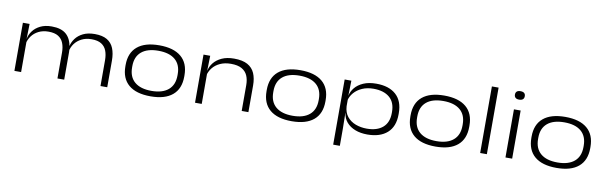

<svg xmlns="http://www.w3.org/2000/svg" viewBox="-51 -1186 5922 1876"><g transform="rotate(10 2910.0 -248.0)"><path d="M944 0V-256Q944 -310 928.5 -350.2Q913 -390.5 877.2 -413Q841.5 -435.5 780 -435.5Q724 -435.5 681.8 -414.2Q639.5 -393 613.2 -357.5Q587 -322 579 -277.5L566 -327.5H576Q585 -370.5 612.5 -407.8Q640 -445 687.2 -468Q734.5 -491 802 -491Q878 -491 923.8 -464Q969.5 -437 990.2 -386Q1011 -335 1011 -263.5V0ZM90 0V-477.5H156.5L153 -328.5L156.5 -320V0ZM517 0V-256Q517 -310 501.2 -350.2Q485.5 -390.5 449.8 -413Q414 -435.5 352.5 -435.5Q297 -435.5 254.5 -414.2Q212 -393 186 -357Q160 -321 151.5 -276.5L141 -327H153Q160.5 -370 187.8 -407.2Q215 -444.5 262 -467.8Q309 -491 375 -491Q469 -491 518.5 -447.8Q568 -404.5 580 -320Q582 -307.5 583 -294.2Q584 -281 584 -270V0Z M1442 14Q1299 14 1224.5 -49.2Q1150 -112.5 1150 -233V-246Q1150 -366 1224.8 -429Q1299.5 -492 1442 -492Q1584.5 -492 1659.2 -429Q1734 -366 1734 -246V-233Q1734 -112 1659.2 -49Q1584.5 14 1442 14ZM1442 -40Q1550.5 -40 1608.8 -89.5Q1667 -139 1667 -233V-246Q1667 -339.5 1609 -388.8Q1551 -438 1442 -438Q1333 -438 1274.8 -388.8Q1216.5 -339.5 1216.5 -246V-233Q1216.5 -139 1274.8 -89.5Q1333 -40 1442 -40Z M2345 0V-256Q2345 -310 2327.5 -350.2Q2310 -390.5 2270.2 -413Q2230.5 -435.5 2162.5 -435.5Q2101.5 -435.5 2055.5 -414.2Q2009.5 -393 1981 -357Q1952.5 -321 1943.5 -276.5L1931.5 -327H1945Q1953 -370 1982.5 -407.2Q2012 -444.5 2062.5 -467.8Q2113 -491 2184.5 -491Q2268 -491 2317.8 -463.5Q2367.5 -436 2389.5 -385.2Q2411.5 -334.5 2411.5 -264V0ZM1882 0V-477.5H1948.5L1945 -328.5L1948.5 -321.5V0Z M2842.5 14Q2699.5 14 2625 -49.2Q2550.5 -112.5 2550.5 -233V-246Q2550.5 -366 2625.2 -429Q2700 -492 2842.5 -492Q2985 -492 3059.8 -429Q3134.5 -366 3134.5 -246V-233Q3134.5 -112 3059.8 -49Q2985 14 2842.5 14ZM2842.5 -40Q2951 -40 3009.2 -89.5Q3067.5 -139 3067.5 -233V-246Q3067.5 -339.5 3009.5 -388.8Q2951.5 -438 2842.5 -438Q2733.5 -438 2675.2 -388.8Q2617 -339.5 2617 -246V-233Q2617 -139 2675.2 -89.5Q2733.5 -40 2842.5 -40Z M3593 13.5Q3525 13.5 3472 -7Q3419 -27.5 3386.2 -65.8Q3353.5 -104 3347 -157.5H3325.5L3346.5 -223.5Q3350 -161.5 3382.5 -121.2Q3415 -81 3466.2 -61.5Q3517.5 -42 3578 -42Q3679.5 -42 3736.2 -91.2Q3793 -140.5 3793 -235V-246Q3793 -340 3736 -388.8Q3679 -437.5 3576.5 -437.5Q3514.5 -437.5 3465.2 -416Q3416 -394.5 3384.2 -357.5Q3352.5 -320.5 3343 -274.5L3324 -326H3345.5Q3353.5 -369.5 3384 -407Q3414.5 -444.5 3467.5 -467.8Q3520.5 -491 3595 -491Q3721 -491 3790.8 -428.2Q3860.5 -365.5 3860.5 -245V-233.5Q3860.5 -112 3789.8 -49.2Q3719 13.5 3593 13.5ZM3282.5 169V-477.5H3349L3345.5 -327L3346.5 -300.5V-172.5L3346 -151L3348.5 -0.5V169Z M4269.5 14Q4126.5 14 4052 -49.2Q3977.5 -112.5 3977.5 -233V-246Q3977.5 -366 4052.2 -429Q4127 -492 4269.5 -492Q4412 -492 4486.8 -429Q4561.5 -366 4561.5 -246V-233Q4561.5 -112 4486.8 -49Q4412 14 4269.5 14ZM4269.5 -40Q4378 -40 4436.2 -89.5Q4494.5 -139 4494.5 -233V-246Q4494.5 -339.5 4436.5 -388.8Q4378.5 -438 4269.5 -438Q4160.5 -438 4102.2 -388.8Q4044 -339.5 4044 -246V-233Q4044 -139 4102.2 -89.5Q4160.5 -40 4269.5 -40Z M4711 0V-660.5H4777.5V0Z M4962 0V-477.5H5028.5V0ZM4995 -579.5Q4971 -579.5 4958.8 -590.5Q4946.5 -601.5 4946.5 -621V-622.5Q4946.5 -642 4958.8 -652.8Q4971 -663.5 4994.5 -663.5Q5019.5 -663.5 5031.8 -652.8Q5044 -642 5044 -623V-621Q5044 -601.5 5031.8 -590.5Q5019.5 -579.5 4995 -579.5Z M5470 14Q5327 14 5252.5 -49.2Q5178 -112.5 5178 -233V-246Q5178 -366 5252.8 -429Q5327.5 -492 5470 -492Q5612.5 -492 5687.2 -429Q5762 -366 5762 -246V-233Q5762 -112 5687.2 -49Q5612.5 14 5470 14ZM5470 -40Q5578.5 -40 5636.8 -89.5Q5695 -139 5695 -233V-246Q5695 -339.5 5637 -388.8Q5579 -438 5470 -438Q5361 -438 5302.8 -388.8Q5244.5 -339.5 5244.5 -246V-233Q5244.5 -139 5302.8 -89.5Q5361 -40 5470 -40Z"/></g></svg>

Font: Anek Latin Expanded Light
Style: Regular
Weight: 300
Width: 7
Designer: Yesha Goshar
Foundry: Ek Type
Version: Version 1.003